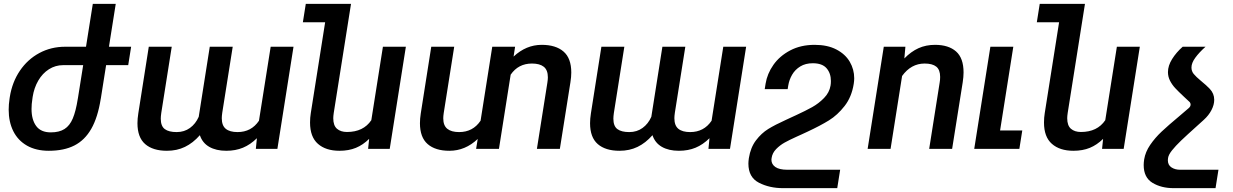

<svg xmlns="http://www.w3.org/2000/svg" viewBox="-20 -770 6376 993"><path d="M643.1 -433.1H528.8L501.5 -260.7L501 -258.8Q485.8 -162.6 452.1 -103.8Q418.5 -44.9 364.7 -17.6Q311 9.8 232.4 9.8Q166.5 9.8 119.6 -16.8Q72.8 -43.5 48.8 -91.6Q24.9 -139.6 24.9 -202.6Q24.9 -229.5 29.3 -258.8L30.8 -269Q43 -345.2 82.8 -404.1Q122.6 -462.9 183.3 -495.6Q244.1 -528.3 317.4 -528.3H424.8L460 -750H578.6L543.5 -528.3H658.2ZM410.2 -433.1H307.1Q266.6 -433.1 233.2 -411.9Q199.7 -390.6 178 -353.3Q156.2 -315.9 148.9 -269L147.5 -258.8Q143.1 -231.9 143.1 -206.5Q143.1 -150.9 167.2 -118.2Q191.4 -85.4 242.7 -85.4Q286.6 -85.4 313.7 -102.8Q340.8 -120.1 356.4 -157.2Q372.1 -194.3 382.3 -258.8L383.3 -264.2Z M1319.3 -145.5 1379.9 -528.3H1498L1414.6 0H1303.2L1308.6 -55.2Q1274.9 -22 1236.6 -6.1Q1198.2 9.8 1150.4 9.8Q1097.7 9.8 1062.3 -10.5Q1026.9 -30.8 1013.7 -70.8Q978 -30.3 936.5 -10.3Q895 9.8 843.3 9.8Q770.5 9.8 730.7 -24.9Q690.9 -59.6 690.9 -132.8Q690.9 -155.8 695.3 -183.6L749.5 -528.3H868.2L814 -185.5Q811.5 -167.5 811.5 -156.2Q811.5 -117.7 832.3 -102.3Q853 -86.9 893.6 -86.9Q933.1 -86.9 962.4 -108.2Q991.7 -129.4 1007.8 -166L1064.9 -528.3H1183.6L1129.4 -186.5Q1127 -169.4 1127 -158.7Q1127 -120.6 1147.7 -103.8Q1168.5 -86.9 1208.5 -86.9Q1279.8 -86.9 1319.3 -145.5Z M2079.1 -528.3 1995.6 0H1883.8L1889.2 -51.8Q1857.4 -20.5 1820.6 -5.4Q1783.7 9.8 1735.8 9.8Q1665 9.8 1624.3 -26.1Q1583.5 -62 1583.5 -136.2Q1583.5 -161.6 1587.4 -185.1L1661.6 -654.8H1546.4L1561.5 -750H1795.4L1706.1 -186Q1703.6 -168.9 1703.6 -158.7Q1703.6 -120.6 1722.9 -104Q1742.2 -87.4 1774.4 -87.4Q1859.4 -87.4 1900.4 -148.4L1960.4 -528.3Z M2934.6 -395Q2934.6 -372.1 2930.2 -344.7L2875.5 0H2756.8L2811 -342.8Q2813.5 -358.9 2813.5 -370.1Q2813.5 -407.7 2792.5 -424.6Q2771.5 -441.4 2731.4 -441.4Q2660.6 -441.4 2621.1 -383.8L2560.5 0H2442.4L2450.7 -51.3Q2386.2 9.8 2304.2 9.8Q2231.4 9.8 2191.7 -24.9Q2151.9 -59.6 2151.9 -132.8Q2151.9 -155.8 2156.2 -183.6L2210.4 -528.3H2329.1L2274.9 -185.5Q2272.5 -169.4 2272.5 -158.2Q2272.5 -120.6 2293.5 -103.8Q2314.5 -86.9 2354.5 -86.9Q2425.8 -86.9 2465.3 -145.5V-144.5L2525.9 -528.3H2644L2636.2 -477.5Q2701.2 -538.1 2781.7 -538.1Q2854.5 -538.1 2894.5 -503.4Q2934.6 -468.8 2934.6 -395Z M3660.2 -145.5 3720.7 -528.3H3838.9L3755.4 0H3644L3649.4 -55.2Q3615.7 -22 3577.4 -6.1Q3539.1 9.8 3491.2 9.8Q3438.5 9.8 3403.1 -10.5Q3367.7 -30.8 3354.5 -70.8Q3318.8 -30.3 3277.3 -10.3Q3235.8 9.8 3184.1 9.8Q3111.3 9.8 3071.5 -24.9Q3031.7 -59.6 3031.7 -132.8Q3031.7 -155.8 3036.1 -183.6L3090.3 -528.3H3209L3154.8 -185.5Q3152.3 -167.5 3152.3 -156.2Q3152.3 -117.7 3173.1 -102.3Q3193.8 -86.9 3234.4 -86.9Q3273.9 -86.9 3303.2 -108.2Q3332.5 -129.4 3348.6 -166L3405.8 -528.3H3524.4L3470.2 -186.5Q3467.8 -169.4 3467.8 -158.7Q3467.8 -120.6 3488.5 -103.8Q3509.3 -86.9 3549.3 -86.9Q3620.6 -86.9 3660.2 -145.5Z M3969.7 56.2Q3969.7 79.6 3990.2 93.8Q4010.7 107.9 4051.8 107.9H4325.2L4310.1 203.1H4030.3Q3959.5 203.1 3905 175Q3850.6 147 3850.6 76.2Q3850.6 64.9 3853 47.9Q3861.8 -7.3 3889.9 -44.2Q3918 -81.1 3953.1 -102.8Q3988.3 -124.5 4044.4 -149.9L4072.8 -163.1L4097.2 -174.3Q4146 -196.8 4180.2 -215.8Q4214.4 -234.9 4241.9 -263.2Q4269.5 -291.5 4275.4 -327.1Q4277.3 -337.4 4277.3 -351.1Q4277.3 -391.1 4254.9 -417Q4232.4 -442.9 4183.6 -442.9Q4146 -442.9 4119.1 -426.5Q4092.3 -410.2 4076.9 -383.8Q4061.5 -357.4 4056.6 -327.1L4053.7 -309.1H3935.1L3939.5 -336.9Q3947.8 -388.7 3980 -434.6Q4012.2 -480.5 4066.9 -509.3Q4121.6 -538.1 4193.4 -538.1Q4259.3 -538.1 4305.4 -514.2Q4351.6 -490.2 4374.8 -450.7Q4397.9 -411.1 4397.9 -365.2Q4397.9 -352.5 4395.5 -336.9Q4384.8 -268.6 4348.1 -221.7Q4311.5 -174.8 4267.3 -147.5Q4223.1 -120.1 4156.2 -88.9L4124.5 -74.2Q4114.3 -68.8 4098.6 -62.5Q4062 -45.9 4037.8 -32.5Q4013.7 -19 3994.1 1Q3974.6 21 3970.7 46.9Q3969.7 53.7 3969.7 56.2Z M4645.5 -377 4585.9 0H4467.3L4550.8 -528.3H4662.6L4657.2 -467.8Q4691.9 -503.4 4730.5 -520.8Q4769 -538.1 4815.9 -538.1Q4885.7 -538.1 4924.6 -503.9Q4963.4 -469.7 4963.4 -395.5Q4963.4 -372.1 4959 -344.2L4904.3 0H4785.6L4839.8 -342.8Q4842.3 -356.4 4842.3 -372.1Q4842.3 -409.2 4822.3 -425.3Q4802.2 -441.4 4762.2 -441.4Q4691.9 -441.4 4645.5 -377Z M5267.1 -95.2 5252 0H5018.6L5102.1 -528.3H5220.7L5152.3 -95.2Z M5875 -528.3 5791.5 0H5679.7L5685.1 -51.8Q5653.3 -20.5 5616.5 -5.4Q5579.6 9.8 5531.7 9.8Q5460.9 9.8 5420.2 -26.1Q5379.4 -62 5379.4 -136.2Q5379.4 -161.6 5383.3 -185.1L5457.5 -654.8H5342.3L5357.4 -750H5591.3L5502 -186Q5499.5 -168.9 5499.5 -158.7Q5499.5 -120.6 5518.8 -104Q5538.1 -87.4 5570.3 -87.4Q5655.3 -87.4 5696.3 -148.4L5756.3 -528.3Z M6080.6 -170.4 6127.9 -210.9Q6137.7 -219.2 6137.7 -229.5Q6137.7 -235.8 6133.3 -241.7Q6112.8 -261.2 6103 -270Q6074.2 -296.9 6058.1 -314.2Q6042 -331.5 6031.2 -352.5Q6020.5 -373.5 6020.5 -397Q6020.5 -430.2 6042 -464.6Q6063.5 -499 6096.7 -528.3H6214.8Q6181.6 -498.5 6161.9 -471.4Q6142.1 -444.3 6142.1 -420.9Q6142.1 -401.9 6153.6 -387.7Q6165 -373.5 6191.9 -351.1Q6219.7 -328.6 6236.8 -310.5Q6259.8 -286.1 6259.8 -253.9Q6259.8 -228 6245.6 -200.7Q6231.4 -173.3 6206.1 -150.4Q6209 -152.8 6175.8 -123Q6117.7 -70.8 6088.6 -43Q6059.6 -15.1 6041.5 7.6Q6023.4 30.3 6021 47.4Q6020 55.2 6020 58.6Q6020 83.5 6038.6 95.7Q6057.1 107.9 6083 107.9H6281.7L6266.6 203.1H6050.3Q5985.8 203.1 5940.4 175.5Q5895 147.9 5895 83.5Q5895 71.3 5897.5 54.2Q5903.8 15.6 5928.7 -20.8Q5953.6 -57.1 5987.5 -89.1Q6021.5 -121.1 6080.6 -170.4Z"/></svg>

Font: Mardoto Medium
Style: Italic
Weight: 500
Italic angle: -12°
Designer: Christian Robertson, Vahan Hovhannisyan
Foundry: Google
Version: Version 1.000